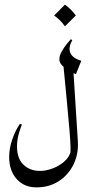

<svg xmlns="http://www.w3.org/2000/svg" viewBox="-20 -705 380 826"><path d="M248.5 -467.8 293.5 -435.1 314.9 -97.7Q318.4 -42.5 296.4 2.4Q274.4 47.4 233.2 74.2Q191.9 101.1 136.7 101.1Q83.5 101.1 51.5 64.9Q19.5 28.8 19.5 -29.8Q19.5 -67.9 33 -106Q46.4 -144 65.4 -171.9L74.2 -169.4Q65.4 -147.5 59.3 -123.5Q53.2 -99.6 53.2 -74.7Q53.2 -22.9 81.1 3.7Q108.9 30.3 152.8 30.3Q176.8 30.3 204.6 20.3Q232.4 10.3 255.4 -9Q278.3 -28.3 285.6 -56.6L281.2 -39.6Q284.2 -48.3 283.4 -73.2Q282.7 -98.1 278.8 -146.5Q274.9 -194.8 267.3 -273.4Q259.8 -352.1 248.5 -467.8ZM284.7 -536.1 291 -532.7Q254.9 -466.3 329.6 -443.4L306.6 -385.7Q279.8 -397.9 257.6 -414.3Q235.4 -430.7 235.4 -449.7Q235.4 -465.8 245.8 -484.1Q256.3 -502.4 268.3 -517.1Q280.3 -531.7 284.7 -536.1ZM259.3 -685.1Q287.1 -665 306.2 -638.2L259.3 -591.8Q241.7 -617.7 212.9 -638.2Z"/></svg>

Font: Lateef Light
Style: Regular
Weight: 300
Designer: SIL International
Foundry: SIL International
Version: Version 4.200